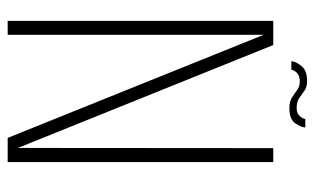

<svg xmlns="http://www.w3.org/2000/svg" viewBox="-176 -624 801 488"><g transform="rotate(90 224.0 -380.5)"><path d="M33.5 0V-675H95L356.5 -26L357 -675H392.5V0H331L69 -650.5V0ZM256 -716Q238.5 -716 228 -722.8Q217.5 -729.5 208.8 -736Q200 -742.5 187 -742.5Q173 -742.5 165.8 -735.2Q158.5 -728 158 -721H136Q137 -733 148.5 -747Q160 -761 186 -761Q202 -761 211.2 -754.2Q220.5 -747.5 229.8 -741Q239 -734.5 255 -734.5Q268.5 -734.5 275.2 -742Q282 -749.5 283 -756.5H304.5Q304 -745.5 293.8 -730.8Q283.5 -716 256 -716Z"/></g></svg>

Font: Anybody ExtraLight
Style: Regular
Weight: 200
Designer: Tyler Finck
Foundry: Etcetera Type Company
Version: Version 1.010; ttfautohint (v1.8.3) -l 8 -r 50 -G 200 -x 14 